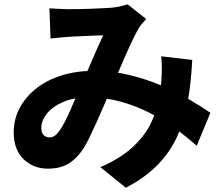

<svg xmlns="http://www.w3.org/2000/svg" viewBox="-20 -802 1040 897"><path d="M211 -763Q231 -762 256 -760.5Q281 -759 296 -759Q319 -759 346.5 -759.5Q374 -760 403 -761Q432 -762 458 -763.5Q484 -765 502 -766Q522 -768 542 -772.5Q562 -777 576 -782L663 -713Q652 -701 643 -690.5Q634 -680 628 -670Q611 -641 588.5 -592Q566 -543 542 -486.5Q518 -430 495 -378Q480 -343 464 -305.5Q448 -268 431.5 -231.5Q415 -195 399.5 -163Q384 -131 369 -107Q338 -60 299 -37Q260 -14 204 -14Q136 -14 90 -58.5Q44 -103 44 -183Q44 -244 71.5 -296.5Q99 -349 149 -388.5Q199 -428 267.5 -449.5Q336 -471 417 -471Q505 -471 587 -451Q669 -431 739.5 -400Q810 -369 867 -335.5Q924 -302 963 -275L899 -121Q852 -163 796.5 -203Q741 -243 677.5 -275.5Q614 -308 542.5 -327.5Q471 -347 394 -347Q325 -347 275 -325.5Q225 -304 199 -271Q173 -238 173 -205Q173 -182 184 -171Q195 -160 211 -160Q225 -160 236 -168Q247 -176 260 -194Q272 -212 284 -235.5Q296 -259 308.5 -287Q321 -315 333.5 -345Q346 -375 360 -404Q377 -443 395 -485.5Q413 -528 430.5 -567.5Q448 -607 462 -637Q447 -637 426.5 -636Q406 -635 383 -634Q360 -633 338.5 -632Q317 -631 300 -630Q285 -629 260.5 -626.5Q236 -624 216 -622ZM878 -522Q873 -416 857 -327Q841 -238 808 -165Q775 -92 716.5 -32Q658 28 568 75L449 -21Q543 -62 599 -114Q655 -166 683 -222.5Q711 -279 721 -331.5Q731 -384 734 -424Q736 -456 736 -485.5Q736 -515 733 -539Z"/></svg>

Font: Noto Sans JP ExtraBold
Style: Regular
Weight: 800
Designer: Ryoko NISHIZUKA  (kana, bopomofo & ideographs); Paul D. Hunt (Latin, Greek & Cyrillic); Sandoll Communications , Soo-you
Foundry: Adobe
Version: Version 2.004-H2;hotconv 1.0.118;makeotfexe 2.5.65603